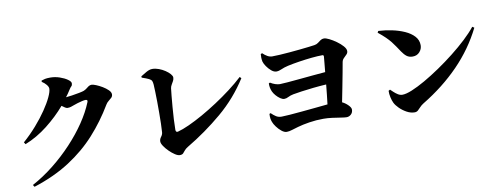

<svg xmlns="http://www.w3.org/2000/svg" viewBox="-69 -1171 4138 1604"><g transform="rotate(-10 2000.0 -369.0)"><path d="M326.2 -784.2 327.1 -794.9Q341.8 -800.3 357.9 -803.7Q374 -807.1 401.9 -807.1Q442.4 -807.1 481.4 -793.7Q520.5 -780.3 546.1 -762.2Q571.8 -744.1 571.8 -729Q571.8 -711.9 563.2 -704.6Q554.7 -697.3 542 -676.8Q524.4 -648.4 503.9 -622.1Q522.9 -623.5 555.4 -628.4Q587.9 -633.3 617.9 -639.2Q647.9 -645 660.2 -649.9Q678.2 -657.7 695.8 -672.9Q713.4 -688 731.9 -688Q744.1 -688 769 -678Q793.9 -668 821 -651.9Q848.1 -635.7 867.2 -616.9Q886.2 -598.1 886.2 -580.1Q886.2 -563.5 874.8 -552.2Q863.3 -541 848.9 -530Q834.5 -519 825.2 -502.9Q748.5 -374 650.4 -265.4Q552.2 -156.7 421.1 -72Q290 12.7 115.2 68.8L104 51.8Q198.7 0.5 286.9 -69.6Q375 -139.6 450.7 -220.5Q526.4 -301.3 583.5 -385.7Q640.6 -470.2 672.9 -550.8Q681.6 -571.8 660.2 -571.8Q649.4 -571.8 630.1 -567.4Q610.8 -563 590.6 -556.9Q570.3 -550.8 558.1 -545.9Q542.5 -540 530 -536.1Q517.6 -532.2 501 -532.2Q492.7 -532.2 480.5 -539.6Q468.3 -546.9 454.1 -558.1Q384.8 -477.1 294.4 -406Q204.1 -335 103 -294.9L91.8 -312Q153.3 -366.2 205.8 -426.3Q258.3 -486.3 297.1 -543.5Q335.9 -600.6 357.4 -646.5Q378.9 -692.4 378.9 -717.8Q378.9 -732.9 364 -751.2Q349.1 -769.5 326.2 -784.2Z M1154.8 -673.8 1153.8 -685.1Q1174.3 -697.8 1202.1 -713.9Q1230 -730 1253.9 -730Q1280.8 -730 1308.8 -719.5Q1336.9 -709 1361.1 -692.9Q1385.3 -676.8 1400.1 -659.7Q1415 -642.6 1415 -629.9Q1415 -615.2 1407.5 -600.8Q1399.9 -586.4 1391.4 -572.3Q1382.8 -558.1 1380.9 -543Q1378.4 -523.9 1374.3 -482.2Q1370.1 -440.4 1366 -388.4Q1361.8 -336.4 1358.9 -285.4Q1356 -234.4 1356 -196.8Q1356 -172.9 1375 -176.8Q1416 -187.5 1472.4 -213.1Q1528.8 -238.8 1593.3 -275.1Q1657.7 -311.5 1723.6 -354.7Q1789.6 -397.9 1851.1 -444.6Q1912.6 -491.2 1961.9 -537.1L1974.1 -524.9Q1876.5 -370.6 1735.8 -251.7Q1595.2 -132.8 1434.1 -37.1Q1413.1 -24.4 1403.6 -11.5Q1394 1.5 1385 10.3Q1376 19 1356.9 19Q1340.3 19 1316.7 3.7Q1293 -11.7 1269.5 -34.9Q1246.1 -58.1 1230.5 -81.5Q1214.8 -105 1214.8 -121.1Q1214.8 -141.1 1228.3 -158.2Q1241.7 -175.3 1243.2 -194.8Q1245.6 -225.1 1246.6 -268.1Q1247.6 -311 1247.8 -359.1Q1248 -407.2 1247.6 -453.6Q1247.1 -500 1245.8 -538.3Q1244.6 -576.7 1243.2 -599.1Q1241.7 -619.6 1236.6 -630.9Q1231.4 -642.1 1213.4 -651.1Q1195.3 -660.2 1154.8 -673.8Z M2168.5 -694.8 2180.7 -700.2Q2200.7 -680.7 2220.5 -669.9Q2240.2 -659.2 2260.3 -659.2Q2284.7 -659.2 2323.7 -661.4Q2362.8 -663.6 2407.7 -667.5Q2452.6 -671.4 2495.8 -675.8Q2539.1 -680.2 2573.2 -684.3Q2607.4 -688.5 2623.5 -690.9Q2642.1 -693.8 2655.3 -703.9Q2668.5 -713.9 2681.2 -722.9Q2693.8 -731.9 2710.4 -731.9Q2726.1 -731.9 2754.4 -718Q2782.7 -704.1 2812.7 -682.6Q2842.8 -661.1 2863.5 -637.7Q2884.3 -614.3 2884.3 -595.2Q2884.3 -578.6 2872.3 -566.7Q2860.4 -554.7 2847.2 -541.7Q2834 -528.8 2830.6 -509.8Q2825.2 -478 2814.7 -422.6Q2804.2 -367.2 2791.7 -302.7Q2779.3 -238.3 2767.6 -180.2Q2794.4 -167.5 2816.4 -145.5Q2838.4 -123.5 2838.4 -106.9Q2838.4 -81.5 2821.8 -66.2Q2805.2 -50.8 2783.7 -50.8Q2767.6 -50.8 2735.1 -56.2Q2702.6 -61.5 2663.8 -66.7Q2625 -71.8 2589.4 -71.8Q2527.8 -71.8 2469.2 -62.5Q2410.6 -53.2 2368.7 -41Q2342.3 -33.7 2316.2 -25.4Q2290 -17.1 2270.5 -17.1Q2250 -17.1 2227.3 -35.4Q2204.6 -53.7 2186.8 -77.9Q2168.9 -102.1 2162.6 -120.1Q2157.2 -133.3 2154.5 -149.2Q2151.9 -165 2153.3 -189.9L2163.6 -194.8Q2185.1 -173.8 2204.3 -161.9Q2223.6 -149.9 2250.5 -149.9Q2272.9 -149.9 2319.6 -153.6Q2366.2 -157.2 2424.6 -162.6Q2482.9 -168 2541 -173.8Q2599.1 -179.7 2644.5 -184.1Q2648.9 -219.2 2653.6 -262.5Q2658.2 -305.7 2662.6 -350.1Q2606.9 -346.7 2551.8 -340.8Q2496.6 -335 2450.9 -328.4Q2405.3 -321.8 2378.4 -316.9Q2351.6 -311.5 2333.5 -301.8Q2315.4 -292 2297.4 -292Q2282.7 -292 2264.2 -304.7Q2245.6 -317.4 2229.5 -335.9Q2213.4 -354.5 2205.6 -372.1Q2190.9 -404.3 2192.4 -441.9L2202.6 -446.8Q2222.2 -434.1 2244.1 -427Q2266.1 -419.9 2282.7 -419.9Q2301.8 -419.9 2347.4 -423.8Q2393.1 -427.7 2451.4 -433.1Q2509.8 -438.5 2568.4 -444.1Q2627 -449.7 2672.4 -453.1Q2676.8 -497.1 2679.9 -531.2Q2683.1 -565.4 2684.6 -582Q2686 -596.2 2673.3 -596.2Q2634.8 -596.2 2581.3 -590.8Q2527.8 -585.4 2473.1 -576.9Q2418.5 -568.4 2376.5 -559.1Q2340.3 -550.8 2316.9 -539.8Q2293.5 -528.8 2272.5 -528.8Q2252 -528.8 2230.5 -546.9Q2209 -564.9 2192.6 -588.9Q2176.3 -612.8 2171.4 -630.9Q2168 -648.4 2167.5 -663.6Q2167 -678.7 2168.5 -694.8Z M3161.1 -701.2 3168.9 -714.8Q3225.1 -711.9 3283 -700Q3340.8 -688 3389.4 -666.3Q3438 -644.5 3467.5 -612.3Q3497.1 -580.1 3497.1 -536.1Q3497.1 -503.9 3474.6 -479Q3452.1 -454.1 3416 -454.1Q3385.3 -454.1 3365 -469.7Q3344.7 -485.4 3326.2 -513.2Q3308.6 -539.1 3294.2 -560.8Q3279.8 -582.5 3263.2 -603.3Q3246.6 -624 3222.7 -647.5Q3198.7 -670.9 3161.1 -701.2ZM3275.9 -154.8Q3306.6 -154.8 3357.9 -175.8Q3409.2 -196.8 3472.7 -233.2Q3536.1 -269.5 3604.2 -315.9Q3672.4 -362.3 3737.5 -413.6Q3802.7 -464.8 3857.4 -516.1Q3912.1 -567.4 3948.2 -612.8L3963.9 -602.1Q3881.3 -435.5 3747.8 -298.3Q3614.3 -161.1 3436 -53.2Q3416.5 -41 3403.8 -26.9Q3391.1 -12.7 3379.4 -2.4Q3367.7 7.8 3351.1 7.8Q3317.4 7.8 3284.2 -10.5Q3251 -28.8 3225.3 -54.4Q3199.7 -80.1 3189 -102.1Q3179.2 -122.1 3172.6 -151.4Q3166 -180.7 3167 -207L3180.2 -214.8Q3189.9 -205.6 3205.1 -191.4Q3220.2 -177.2 3238.3 -166Q3256.3 -154.8 3275.9 -154.8Z"/></g></svg>

Font: Source Han Serif JP Heavy
Style: Regular
Weight: 900
Designer: Ryoko NISHIZUKA  (kana & ideographs); Frank Grießhammer (Latin, Greek & Cyrillic); Wenlong ZHANG  (bopomofo); Sandoll Co
Foundry: Adobe Systems Incorporated
Version: Version 1.001;PS 1.001;hotconv 16.6.54;makeotf.lib2.5.65590